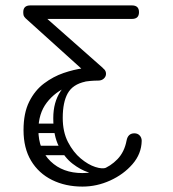

<svg xmlns="http://www.w3.org/2000/svg" viewBox="-20 -516 640 710"><path d="M285 174Q222 174 172.5 149.5Q123 125 95 78.5Q67 32 67 -35Q67 -98 88 -140Q109 -182 143 -207.5Q177 -233 215 -246Q253 -259 287.5 -263.5Q322 -268 344 -268Q356 -268 364 -261Q372 -254 372 -243Q372 -233 364 -225.5Q356 -218 343 -218Q285 -218 234.5 -197.5Q184 -177 153 -136.5Q122 -96 122 -35Q122 37 167 80.5Q212 124 285 124Q321 124 355 111.5Q389 99 414.5 72.5Q440 46 448 4Q453 -23 477 -23Q489 -23 496.5 -15Q504 -7 504 5Q503 53 470 91Q437 129 387.5 151.5Q338 174 285 174ZM339 -218Q329 -218 321 -226L75 -448Q69 -454 67.5 -458.5Q66 -463 66 -471Q66 -496 92 -496H468Q494 -496 494 -471Q494 -446 468 -446H155L360 -265Q368 -257 368 -247Q368 -238 359 -227Q350 -218 339 -218ZM373 104 347 130Q334 130 306 121Q278 112 248.5 89.5Q219 67 198 26Q177 -15 177 -79Q177 -138 204 -178.5Q231 -219 271 -242L295 -214Q249 -204 230.5 -171Q212 -138 212 -80Q212 -28 231.5 9.5Q251 47 278.5 70Q306 93 332.5 101.5Q359 110 373 104ZM189 -24H95Q86 -24 82 -29.5Q78 -35 78 -42Q78 -59 96 -59H190Q200 -59 203.5 -53Q207 -47 207 -41Q207 -24 189 -24ZM220 58H126Q117 58 113 52.5Q109 47 109 40Q109 23 127 23H221Q231 23 234.5 29Q238 35 238 41Q238 58 220 58Z"/></svg>

Font: Agu Display Uzo
Style: Regular
Weight: 400
Designer: Oluwaseun Badejo
Version: Version 1.103